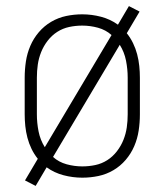

<svg xmlns="http://www.w3.org/2000/svg" viewBox="-20 -575 540 630"><path d="M97 35 62 17 104 -54Q92 -69 83.5 -86.5Q75 -104 70 -123Q65 -142 63 -161.5Q61 -181 61 -200V-320Q61 -347 65 -373.5Q69 -400 79.5 -424.5Q90 -449 107.5 -469.5Q125 -490 148 -503.5Q171 -517 197 -522.5Q223 -528 250 -528Q281 -528 311.5 -520Q342 -512 367 -494L403 -555L438 -537L396 -466Q408 -451 416.5 -433.5Q425 -416 430 -397Q435 -378 437 -358.5Q439 -339 439 -320V-200Q439 -173 435 -146.5Q431 -120 420.5 -95.5Q410 -71 392.5 -50.5Q375 -30 352 -16.5Q329 -3 303 2.5Q277 8 250 8Q219 8 188.5 0Q158 -8 133 -26ZM127 -92 346 -460Q327 -477 301.5 -484Q276 -491 250 -491Q228 -491 207 -486.5Q186 -482 168 -470.5Q150 -459 136.5 -441.5Q123 -424 115 -404Q107 -384 104 -363Q101 -342 101 -320V-200Q101 -172 106.5 -144Q112 -116 127 -92ZM250 -29Q272 -29 293 -33.5Q314 -38 332 -49.5Q350 -61 363.5 -78.5Q377 -96 385 -116Q393 -136 396 -157Q399 -178 399 -200V-320Q399 -348 393.5 -376Q388 -404 373 -428L154 -60Q173 -43 198.5 -36Q224 -29 250 -29Z"/></svg>

Font: Iosevka SS04 Extralight
Style: Regular
Weight: 200
Monospace: yes
Designer: Belleve Invis
Foundry: Belleve Invis
Version: Version 19.0.0; ttfautohint (v1.8.4)